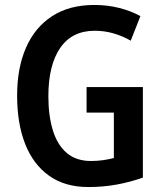

<svg xmlns="http://www.w3.org/2000/svg" viewBox="-20 -744 654 774"><path d="M329 -393H556V-28Q505 -10 450.5 0Q396 10 336 10Q242 10 178 -35.5Q114 -81 81.5 -163.5Q49 -246 49 -359Q49 -469 84.5 -551Q120 -633 189.5 -678.5Q259 -724 360 -724Q413 -724 460.5 -712Q508 -700 546 -679L507 -580Q474 -599 437.5 -609.5Q401 -620 362 -620Q270 -620 222.5 -550.5Q175 -481 175 -356Q175 -278 193 -219Q211 -160 249 -127.5Q287 -95 347 -95Q373 -95 396.5 -98.5Q420 -102 439 -107V-290H329Z"/></svg>

Font: Noto Sans Khmer UI Condensed SemiBold
Style: Regular
Weight: 600
Width: 3
Designer: Danh Hong and the Monotype Design Team
Foundry: Monotype Imaging Inc.
Version: Version 2.002; ttfautohint (v1.8.4.7-5d5b)